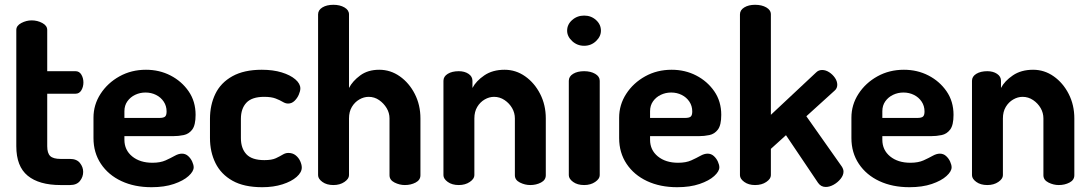

<svg xmlns="http://www.w3.org/2000/svg" viewBox="-20 -772 4548 801"><path d="M233 0Q143 0 95.5 -39Q48 -78 48 -162V-647Q48 -665 69 -676Q90 -687 112 -687Q136 -687 156.5 -676Q177 -665 177 -647V-475H295Q311 -475 319.5 -460.5Q328 -446 328 -428Q328 -410 319.5 -395.5Q311 -381 295 -381H177V-162Q177 -133 189.5 -121Q202 -109 233 -109H272Q300 -109 313.5 -92Q327 -75 327 -55Q327 -34 313.5 -17Q300 0 272 0Z M612 9Q541 9 486.5 -16.5Q432 -42 401 -88.5Q370 -135 370 -196V-281Q370 -335 399.5 -380.5Q429 -426 478.5 -453.5Q528 -481 589 -481Q645 -481 691.5 -457Q738 -433 767 -391Q796 -349 796 -293Q796 -250 782 -231.5Q768 -213 746.5 -208.5Q725 -204 702 -204H499V-189Q499 -146 531.5 -119.5Q564 -93 616 -93Q649 -93 671 -103Q693 -113 709 -122Q725 -131 739 -131Q754 -131 765 -121Q776 -111 782 -97.5Q788 -84 788 -74Q788 -57 766.5 -37.5Q745 -18 705.5 -4.5Q666 9 612 9ZM499 -280H645Q662 -280 668.5 -285.5Q675 -291 675 -307Q675 -330 663 -348Q651 -366 631 -376Q611 -386 587 -386Q564 -386 544 -376.5Q524 -367 511.5 -349.5Q499 -332 499 -308Z M1074 9Q998 9 950 -18Q902 -45 879 -91.5Q856 -138 856 -196V-276Q856 -334 878.5 -380.5Q901 -427 949.5 -454Q998 -481 1072 -481Q1119 -481 1155 -470Q1191 -459 1212 -441Q1233 -423 1233 -403Q1233 -392 1226.5 -377Q1220 -362 1208.5 -351Q1197 -340 1182 -340Q1171 -340 1159.5 -347Q1148 -354 1130 -361Q1112 -368 1082 -368Q1031 -368 1008 -343.5Q985 -319 985 -276V-196Q985 -153 1008 -128.5Q1031 -104 1083 -104Q1114 -104 1131 -112Q1148 -120 1159.5 -127Q1171 -134 1183 -134Q1201 -134 1213.5 -124Q1226 -114 1232.5 -99.5Q1239 -85 1239 -73Q1239 -53 1217.5 -34Q1196 -15 1158.5 -3Q1121 9 1074 9Z M1371 0Q1343 0 1325 -13Q1307 -26 1307 -41V-712Q1307 -730 1325 -741Q1343 -752 1371 -752Q1398 -752 1417 -741Q1436 -730 1436 -712V-405Q1451 -434 1483 -457.5Q1515 -481 1562 -481Q1609 -481 1648 -453.5Q1687 -426 1710.5 -380Q1734 -334 1734 -278V-41Q1734 -21 1714 -10.5Q1694 0 1669 0Q1647 0 1626 -10.5Q1605 -21 1605 -41V-278Q1605 -301 1593 -321Q1581 -341 1561.5 -354.5Q1542 -368 1518 -368Q1498 -368 1479 -357Q1460 -346 1448 -326Q1436 -306 1436 -278V-41Q1436 -26 1417 -13Q1398 0 1371 0Z M1894 0Q1866 0 1848 -13Q1830 -26 1830 -41V-435Q1830 -453 1848 -464Q1866 -475 1894 -475Q1918 -475 1934.5 -464Q1951 -453 1951 -435V-405Q1966 -434 2000.5 -457.5Q2035 -481 2085 -481Q2132 -481 2171 -453.5Q2210 -426 2233.5 -380Q2257 -334 2257 -278V-41Q2257 -21 2237 -10.5Q2217 0 2192 0Q2170 0 2149 -10.5Q2128 -21 2128 -41V-278Q2128 -301 2116.5 -321Q2105 -341 2085 -354.5Q2065 -368 2041 -368Q2021 -368 2002 -357Q1983 -346 1971 -326Q1959 -306 1959 -278V-41Q1959 -26 1940 -13Q1921 0 1894 0Z M2417 0Q2389 0 2371 -13Q2353 -26 2353 -41V-435Q2353 -453 2371 -464Q2389 -475 2417 -475Q2444 -475 2463 -464Q2482 -453 2482 -435V-41Q2482 -26 2463 -13Q2444 0 2417 0ZM2417 -581Q2388 -581 2367 -600.5Q2346 -620 2346 -644Q2346 -670 2367 -688.5Q2388 -707 2417 -707Q2446 -707 2466.5 -688.5Q2487 -670 2487 -644Q2487 -620 2466.5 -600.5Q2446 -581 2417 -581Z M2805 9Q2734 9 2679.5 -16.5Q2625 -42 2594 -88.5Q2563 -135 2563 -196V-281Q2563 -335 2592.5 -380.5Q2622 -426 2671.5 -453.5Q2721 -481 2782 -481Q2838 -481 2884.5 -457Q2931 -433 2960 -391Q2989 -349 2989 -293Q2989 -250 2975 -231.5Q2961 -213 2939.5 -208.5Q2918 -204 2895 -204H2692V-189Q2692 -146 2724.5 -119.5Q2757 -93 2809 -93Q2842 -93 2864 -103Q2886 -113 2902 -122Q2918 -131 2932 -131Q2947 -131 2958 -121Q2969 -111 2975 -97.5Q2981 -84 2981 -74Q2981 -57 2959.5 -37.5Q2938 -18 2898.5 -4.5Q2859 9 2805 9ZM2692 -280H2838Q2855 -280 2861.5 -285.5Q2868 -291 2868 -307Q2868 -330 2856 -348Q2844 -366 2824 -376Q2804 -386 2780 -386Q2757 -386 2737 -376.5Q2717 -367 2704.5 -349.5Q2692 -332 2692 -308Z M3130 0Q3103 0 3085 -13Q3067 -26 3067 -41V-712Q3067 -730 3085 -741Q3103 -752 3130 -752Q3158 -752 3177 -741Q3196 -730 3196 -712V-293L3385 -470Q3395 -480 3410 -480Q3425 -480 3439.5 -470.5Q3454 -461 3463.5 -447Q3473 -433 3473 -418Q3473 -412 3470.5 -405.5Q3468 -399 3462 -394L3344 -287L3492 -77Q3499 -66 3499 -56Q3499 -41 3487 -26Q3475 -11 3458 -1.5Q3441 8 3425 8Q3405 8 3393 -9L3259 -208L3196 -151V-41Q3196 -26 3177 -13Q3158 0 3130 0Z M3774 9Q3703 9 3648.5 -16.5Q3594 -42 3563 -88.5Q3532 -135 3532 -196V-281Q3532 -335 3561.5 -380.5Q3591 -426 3640.5 -453.5Q3690 -481 3751 -481Q3807 -481 3853.5 -457Q3900 -433 3929 -391Q3958 -349 3958 -293Q3958 -250 3944 -231.5Q3930 -213 3908.5 -208.5Q3887 -204 3864 -204H3661V-189Q3661 -146 3693.5 -119.5Q3726 -93 3778 -93Q3811 -93 3833 -103Q3855 -113 3871 -122Q3887 -131 3901 -131Q3916 -131 3927 -121Q3938 -111 3944 -97.5Q3950 -84 3950 -74Q3950 -57 3928.5 -37.5Q3907 -18 3867.5 -4.5Q3828 9 3774 9ZM3661 -280H3807Q3824 -280 3830.5 -285.5Q3837 -291 3837 -307Q3837 -330 3825 -348Q3813 -366 3793 -376Q3773 -386 3749 -386Q3726 -386 3706 -376.5Q3686 -367 3673.5 -349.5Q3661 -332 3661 -308Z M4099 0Q4071 0 4053 -13Q4035 -26 4035 -41V-435Q4035 -453 4053 -464Q4071 -475 4099 -475Q4123 -475 4139.5 -464Q4156 -453 4156 -435V-405Q4171 -434 4205.5 -457.5Q4240 -481 4290 -481Q4337 -481 4376 -453.5Q4415 -426 4438.5 -380Q4462 -334 4462 -278V-41Q4462 -21 4442 -10.5Q4422 0 4397 0Q4375 0 4354 -10.5Q4333 -21 4333 -41V-278Q4333 -301 4321.5 -321Q4310 -341 4290 -354.5Q4270 -368 4246 -368Q4226 -368 4207 -357Q4188 -346 4176 -326Q4164 -306 4164 -278V-41Q4164 -26 4145 -13Q4126 0 4099 0Z"/></svg>

Font: Dosis ExtraLight
Style: Bold
Weight: 700
Version: Version 3.001; ttfautohint (v1.8.2)